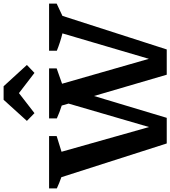

<svg xmlns="http://www.w3.org/2000/svg" viewBox="38 -984 944 1064"><g transform="rotate(-90 510.0 -452.0)"><path d="M247 0 60 -584Q28 -595 -2 -609V-652H288V-610L201 -583L338 -98L468 -544L457 -582Q421 -593 386 -609V-652H663V-610L578 -580L716 -99L857 -578Q808 -590 761 -609V-652H1022V-610L954 -578L768 0H628L510 -403L389 0ZM564 -904 682 -775 638 -733 526 -819 415 -733 372 -775 489 -904Z"/></g></svg>

Font: Piazzolla SemiBold
Style: Regular
Weight: 600
Designer: Juan Pablo del Peral
Foundry: Huerta Tipografica
Version: Version 1.330